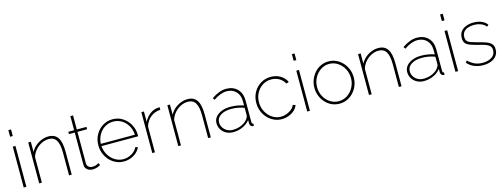

<svg xmlns="http://www.w3.org/2000/svg" viewBox="-15 -1540 6196 2360"><g transform="rotate(-15 3083.0 -360.0)"><path d="M81 0V-520H115V0ZM81 -646V-730H115V-646Z M692 0H658V-290Q658 -396 627.5 -446Q597 -496 531 -496Q484 -496 439 -473.5Q394 -451 360.5 -412.5Q327 -374 312 -325V0H278V-520H311V-390Q332 -431 367.5 -462Q403 -493 447 -510.5Q491 -528 537 -528Q578 -528 607.5 -513Q637 -498 655.5 -469Q674 -440 683 -396Q692 -352 692 -294Z M1059 -24Q1057 -23 1043 -15.5Q1029 -8 1007.5 -1.5Q986 5 958 5Q932 5 910 -5Q888 -15 875 -34.5Q862 -54 862 -81V-490H788V-520H862V-699H896V-520H1019V-490H896V-86Q898 -57 918 -42Q938 -27 964 -27Q997 -27 1020.5 -38.5Q1044 -50 1046 -52Z M1354 10Q1302 10 1255.5 -11.5Q1209 -33 1174.5 -70.5Q1140 -108 1120.5 -157.5Q1101 -207 1101 -263Q1101 -336 1134 -396Q1167 -456 1223.5 -492Q1280 -528 1350 -528Q1422 -528 1478.5 -491.5Q1535 -455 1569 -394.5Q1603 -334 1603 -260Q1603 -256 1603 -252Q1603 -248 1602 -244H1136Q1141 -181 1171.5 -130Q1202 -79 1250.5 -49Q1299 -19 1356 -19Q1413 -19 1463 -48.5Q1513 -78 1534 -124L1565 -116Q1550 -80 1518 -51Q1486 -22 1443.5 -6Q1401 10 1354 10ZM1135 -273H1569Q1565 -339 1535.5 -389.5Q1506 -440 1458 -469Q1410 -498 1351 -498Q1293 -498 1245.5 -469Q1198 -440 1168.5 -389Q1139 -338 1135 -273Z M1950 -488Q1879 -485 1825.5 -442.5Q1772 -400 1751 -327V0H1717V-520H1750V-388Q1777 -443 1822.5 -478Q1868 -513 1918 -519Q1928 -520 1936.5 -520Q1945 -520 1950 -520Z M2462 0H2428V-290Q2428 -396 2397.5 -446Q2367 -496 2301 -496Q2254 -496 2209 -473.5Q2164 -451 2130.5 -412.5Q2097 -374 2082 -325V0H2048V-520H2081V-390Q2102 -431 2137.5 -462Q2173 -493 2217 -510.5Q2261 -528 2307 -528Q2348 -528 2377.5 -513Q2407 -498 2425.5 -469Q2444 -440 2453 -396Q2462 -352 2462 -294Z M2574 -149Q2574 -195 2602 -228.5Q2630 -262 2678 -281.5Q2726 -301 2790 -301Q2832 -301 2877 -293.5Q2922 -286 2958 -273V-328Q2958 -404 2913.5 -450.5Q2869 -497 2794 -497Q2756 -497 2713.5 -481Q2671 -465 2627 -434L2610 -459Q2661 -494 2707 -511Q2753 -528 2796 -528Q2886 -528 2939 -473.5Q2992 -419 2992 -326V-52Q2992 -41 2996.5 -35.5Q3001 -30 3010 -30V0Q3003 0 2998.5 0Q2994 0 2991 -1Q2977 -4 2969 -16Q2961 -28 2960 -42V-87Q2924 -41 2867 -15.5Q2810 10 2745 10Q2697 10 2658 -11Q2619 -32 2596.5 -68.5Q2574 -105 2574 -149ZM2940 -104Q2949 -116 2953.5 -127.5Q2958 -139 2958 -148V-243Q2919 -258 2877.5 -265.5Q2836 -273 2792 -273Q2709 -273 2658 -239.5Q2607 -206 2607 -151Q2607 -115 2625.5 -85Q2644 -55 2676.5 -37Q2709 -19 2749 -19Q2811 -19 2862.5 -42.5Q2914 -66 2940 -104Z M3365 10Q3312 10 3266 -11.5Q3220 -33 3185 -70.5Q3150 -108 3130.5 -157Q3111 -206 3111 -262Q3111 -337 3144 -397Q3177 -457 3234.5 -492.5Q3292 -528 3364 -528Q3432 -528 3485 -496.5Q3538 -465 3564 -410L3531 -398Q3507 -444 3461.5 -470Q3416 -496 3361 -496Q3301 -496 3252 -465Q3203 -434 3174 -381Q3145 -328 3145 -262Q3145 -197 3174.5 -142Q3204 -87 3253.5 -54.5Q3303 -22 3362 -22Q3401 -22 3438 -36.5Q3475 -51 3502 -74.5Q3529 -98 3537 -125L3571 -115Q3559 -79 3527.5 -50.5Q3496 -22 3454 -6Q3412 10 3365 10Z M3689 0V-520H3723V0ZM3689 -646V-730H3723V-646Z M4099 10Q4047 10 4001 -11Q3955 -32 3921 -69.5Q3887 -107 3868 -155.5Q3849 -204 3849 -258Q3849 -313 3868.5 -362Q3888 -411 3922 -448.5Q3956 -486 4002 -507Q4048 -528 4099 -528Q4151 -528 4196.5 -507Q4242 -486 4276.5 -448.5Q4311 -411 4330.5 -362Q4350 -313 4350 -258Q4350 -204 4331 -155.5Q4312 -107 4277.5 -69.5Q4243 -32 4197.5 -11Q4152 10 4099 10ZM3883 -257Q3883 -192 3912 -138.5Q3941 -85 3990 -53.5Q4039 -22 4098 -22Q4158 -22 4207 -54Q4256 -86 4285.5 -140.5Q4315 -195 4315 -259Q4315 -324 4285.5 -378Q4256 -432 4207 -464Q4158 -496 4099 -496Q4041 -496 3991.5 -463.5Q3942 -431 3912.5 -376.5Q3883 -322 3883 -257Z M4889 0H4855V-290Q4855 -396 4824.5 -446Q4794 -496 4728 -496Q4681 -496 4636 -473.5Q4591 -451 4557.5 -412.5Q4524 -374 4509 -325V0H4475V-520H4508V-390Q4529 -431 4564.5 -462Q4600 -493 4644 -510.5Q4688 -528 4734 -528Q4775 -528 4804.5 -513Q4834 -498 4852.5 -469Q4871 -440 4880 -396Q4889 -352 4889 -294Z M5001 -149Q5001 -195 5029 -228.5Q5057 -262 5105 -281.5Q5153 -301 5217 -301Q5259 -301 5304 -293.5Q5349 -286 5385 -273V-328Q5385 -404 5340.5 -450.5Q5296 -497 5221 -497Q5183 -497 5140.5 -481Q5098 -465 5054 -434L5037 -459Q5088 -494 5134 -511Q5180 -528 5223 -528Q5313 -528 5366 -473.5Q5419 -419 5419 -326V-52Q5419 -41 5423.5 -35.5Q5428 -30 5437 -30V0Q5430 0 5425.5 0Q5421 0 5418 -1Q5404 -4 5396 -16Q5388 -28 5387 -42V-87Q5351 -41 5294 -15.5Q5237 10 5172 10Q5124 10 5085 -11Q5046 -32 5023.5 -68.5Q5001 -105 5001 -149ZM5367 -104Q5376 -116 5380.5 -127.5Q5385 -139 5385 -148V-243Q5346 -258 5304.5 -265.5Q5263 -273 5219 -273Q5136 -273 5085 -239.5Q5034 -206 5034 -151Q5034 -115 5052.5 -85Q5071 -55 5103.5 -37Q5136 -19 5176 -19Q5238 -19 5289.5 -42.5Q5341 -66 5367 -104Z M5575 0V-520H5609V0ZM5575 -646V-730H5609V-646Z M5929 10Q5869 10 5817.5 -10.5Q5766 -31 5727 -74L5745 -98Q5787 -58 5831 -39Q5875 -20 5928 -20Q6001 -20 6046 -51Q6091 -82 6091 -137Q6091 -173 6070.5 -193Q6050 -213 6011.5 -225.5Q5973 -238 5918 -251Q5864 -265 5828.5 -278.5Q5793 -292 5775 -315Q5757 -338 5757 -379Q5757 -431 5782.5 -463.5Q5808 -496 5850.5 -512Q5893 -528 5944 -528Q6006 -528 6051 -507Q6096 -486 6116 -454L6094 -435Q6072 -466 6030.5 -482Q5989 -498 5940 -498Q5900 -498 5866 -486Q5832 -474 5811 -449.5Q5790 -425 5790 -384Q5790 -351 5805 -333Q5820 -315 5850 -304.5Q5880 -294 5926 -282Q5987 -267 6031.5 -251.5Q6076 -236 6100 -211Q6124 -186 6124 -141Q6124 -71 6070.5 -30.5Q6017 10 5929 10Z"/></g></svg>

Font: Raleway Thin ExtraLight
Style: Regular
Weight: 250
Version: Version 4.026